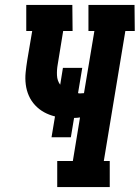

<svg xmlns="http://www.w3.org/2000/svg" viewBox="-20 -755 564 775"><path d="M211 0V-105H274L303 -281Q297 -280 291 -279.5Q285 -279 279 -279L266 -201H188L202 -285Q178 -291 158 -302Q138 -313 122 -330Q106 -347 96.5 -368.5Q87 -390 84 -414Q81 -438 83.5 -462.5Q86 -487 90 -512L110 -630H86V-735H272L273 -630H235L213 -495Q209 -473 210 -451Q211 -429 223 -413L234 -481H312L295 -379Q298 -378 300 -378Q302 -378 304 -378Q308 -378 311.5 -378.5Q315 -379 319 -379L361 -630H337V-735H523L524 -630H486L399 -105H423V0Z"/></svg>

Font: Iosevka Curly Slab Extrabold
Style: Italic
Weight: 800
Italic angle: -9°
Monospace: yes
Designer: Belleve Invis
Foundry: Belleve Invis
Version: Version 22.1.2; ttfautohint (v1.8.4)